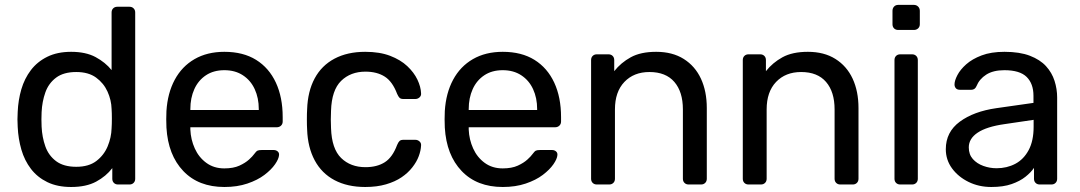

<svg xmlns="http://www.w3.org/2000/svg" viewBox="-20 -737 4313 767"><path d="M264.3 10Q209.1 10 169.2 -9.4Q129.3 -28.8 103.6 -62.4Q77.9 -96 65.4 -139.2Q52.9 -182.4 50.7 -229.9Q49.7 -246.4 49.7 -260.2Q49.7 -273.9 50.7 -290.2Q52.7 -337.1 65.2 -380.2Q77.8 -423.2 103.4 -456.9Q129.1 -490.6 169.1 -510.3Q209.1 -530 264.3 -530Q322.6 -530 361.8 -509Q400.9 -487.9 425.8 -457V-687.1Q425.8 -697.3 432.1 -703.6Q438.5 -710 448.7 -710H497.2Q507.4 -710 513.7 -703.6Q520.1 -697.3 520.1 -687.1V-22.9Q520.1 -12.7 513.7 -6.4Q507.4 0 497.2 0H451.5Q441.3 0 434.9 -6.4Q428.6 -12.7 428.6 -22.9V-65.4Q403.8 -32.8 364.1 -11.4Q324.4 10 264.3 10ZM284.7 -70.7Q334.6 -70.7 365 -93.9Q395.4 -117.2 410.1 -152.5Q424.8 -187.9 425.8 -224.6Q426.9 -241.1 426.9 -263.3Q426.9 -285.5 425.8 -301.8Q424.8 -337.3 409.5 -371.1Q394.3 -404.8 363.8 -427.1Q333.4 -449.3 284.7 -449.3Q234.2 -449.3 204.2 -426.9Q174.2 -404.4 161.2 -367.9Q148.2 -331.3 146.2 -288.9Q144.8 -260 146.2 -231.1Q148.2 -188.7 161.2 -152.1Q174.2 -115.6 204.2 -93.1Q234.2 -70.7 284.7 -70.7Z M876.5 10Q773.1 10 712.3 -53.7Q651.4 -117.4 644.9 -227.3Q644.1 -239.9 644.1 -260.6Q644.1 -281.3 644.9 -293.6Q649.4 -365 678 -418.3Q706.6 -471.6 757.1 -500.8Q807.6 -530 876.3 -530Q951.6 -530 1003.2 -497.8Q1054.8 -465.6 1082.1 -406.9Q1109.3 -348.3 1109.3 -269.4V-251.6Q1109.3 -241.4 1102.5 -235Q1095.7 -228.6 1085.6 -228.6H740.4Q740.4 -228.4 740.4 -225Q740.4 -221.6 740.4 -219.6Q742.1 -179.3 758.2 -143.8Q774.2 -108.4 804.4 -86.3Q834.5 -64.3 876.1 -64.3Q912.2 -64.3 936.2 -75.2Q960.2 -86.2 974.8 -99.6Q989.5 -113.1 994.5 -120.5Q1003.5 -132.7 1008.7 -135.2Q1013.9 -137.7 1025.1 -137.7H1073.5Q1082.7 -137.7 1089.2 -132.2Q1095.7 -126.6 1094.7 -117.4Q1093.7 -102.4 1078.8 -80.8Q1063.9 -59.2 1036.2 -38.2Q1008.5 -17.3 968.1 -3.7Q927.6 10 876.5 10ZM740.4 -297.6H1013.8V-301Q1013.8 -345.7 997.5 -380.9Q981.3 -416 950.3 -436.3Q919.4 -456.6 876.3 -456.6Q833.2 -456.6 802.7 -436.3Q772.2 -416 756.3 -380.9Q740.4 -345.7 740.4 -301Z M1439 10Q1367.9 10 1316.4 -17.3Q1265 -44.6 1237.2 -96.4Q1209.3 -148.3 1206.9 -219.8Q1205.9 -235 1205.9 -259.8Q1205.9 -284.6 1206.9 -300Q1209.3 -372.4 1237.1 -423.9Q1264.8 -475.4 1316.3 -502.7Q1367.9 -530 1439 -530Q1496.9 -530 1538.6 -514Q1580.2 -498 1607 -472.8Q1633.8 -447.6 1647.5 -418.9Q1661.1 -390.1 1662.1 -364.4Q1663.1 -354.3 1655.8 -347.9Q1648.6 -341.5 1639.2 -341.5H1591.3Q1581.1 -341.5 1576.2 -346.2Q1571.3 -350.9 1566.3 -362.3Q1547.9 -411.3 1516.9 -431Q1485.8 -450.8 1439.9 -450.8Q1380.4 -450.8 1342.7 -413.9Q1305.1 -377 1302.4 -295Q1300.6 -258.5 1302.4 -224.8Q1305.2 -142.4 1342.8 -105.8Q1380.4 -69.2 1439.9 -69.2Q1486.4 -69.2 1517.3 -89Q1548.1 -108.7 1566.3 -157.7Q1571.1 -169.1 1576.1 -173.8Q1581.1 -178.5 1591.3 -178.5H1639.2Q1648.6 -178.5 1655.8 -172.1Q1663.1 -165.7 1662.1 -155.6Q1661.1 -135.2 1652.8 -113Q1644.6 -90.7 1627.3 -68.6Q1610.1 -46.4 1584.2 -28.8Q1558.3 -11.2 1521.9 -0.6Q1485.5 10 1439 10Z M1988.5 10Q1885.1 10 1824.3 -53.7Q1763.4 -117.4 1756.9 -227.3Q1756.1 -239.9 1756.1 -260.6Q1756.1 -281.3 1756.9 -293.6Q1761.4 -365 1790 -418.3Q1818.6 -471.6 1869.1 -500.8Q1919.6 -530 1988.3 -530Q2063.6 -530 2115.2 -497.8Q2166.8 -465.6 2194.1 -406.9Q2221.3 -348.3 2221.3 -269.4V-251.6Q2221.3 -241.4 2214.5 -235Q2207.7 -228.6 2197.6 -228.6H1852.4Q1852.4 -228.4 1852.4 -225Q1852.4 -221.6 1852.4 -219.6Q1854.1 -179.3 1870.2 -143.8Q1886.2 -108.4 1916.4 -86.3Q1946.5 -64.3 1988.1 -64.3Q2024.2 -64.3 2048.2 -75.2Q2072.2 -86.2 2086.8 -99.6Q2101.5 -113.1 2106.5 -120.5Q2115.5 -132.7 2120.7 -135.2Q2125.9 -137.7 2137.1 -137.7H2185.5Q2194.7 -137.7 2201.2 -132.2Q2207.7 -126.6 2206.7 -117.4Q2205.7 -102.4 2190.8 -80.8Q2175.9 -59.2 2148.2 -38.2Q2120.5 -17.3 2080.1 -3.7Q2039.6 10 1988.5 10ZM1852.4 -297.6H2125.8V-301Q2125.8 -345.7 2109.5 -380.9Q2093.3 -416 2062.3 -436.3Q2031.4 -456.6 1988.3 -456.6Q1945.2 -456.6 1914.7 -436.3Q1884.2 -416 1868.3 -380.9Q1852.4 -345.7 1852.4 -301Z M2364.2 0Q2354 0 2347.6 -6.4Q2341.3 -12.7 2341.3 -22.9V-497.1Q2341.3 -507.3 2347.6 -513.6Q2354 -520 2364.2 -520H2410.8Q2421 -520 2427.4 -513.6Q2433.7 -507.3 2433.7 -497.1V-452.7Q2460.4 -486.6 2499.9 -508.3Q2539.4 -530 2601.4 -530Q2666.2 -530 2711.4 -501.5Q2756.6 -473.1 2780.1 -422.7Q2803.5 -372.2 2803.5 -305.4V-22.9Q2803.5 -12.7 2797.1 -6.4Q2790.7 0 2780.6 0H2730.9Q2720.8 0 2714.4 -6.4Q2708 -12.7 2708 -22.9V-300.1Q2708 -370.1 2673.9 -409.7Q2639.8 -449.3 2574.3 -449.3Q2512.1 -449.3 2474.3 -409.7Q2436.6 -370.1 2436.6 -300.1V-22.9Q2436.6 -12.7 2430.2 -6.4Q2423.8 0 2413.6 0Z M2970.2 0Q2960 0 2953.6 -6.4Q2947.3 -12.7 2947.3 -22.9V-497.1Q2947.3 -507.3 2953.6 -513.6Q2960 -520 2970.2 -520H3016.8Q3027 -520 3033.4 -513.6Q3039.7 -507.3 3039.7 -497.1V-452.7Q3066.4 -486.6 3105.9 -508.3Q3145.4 -530 3207.4 -530Q3272.2 -530 3317.4 -501.5Q3362.6 -473.1 3386.1 -422.7Q3409.5 -372.2 3409.5 -305.4V-22.9Q3409.5 -12.7 3403.1 -6.4Q3396.7 0 3386.6 0H3336.9Q3326.8 0 3320.4 -6.4Q3314 -12.7 3314 -22.9V-300.1Q3314 -370.1 3279.9 -409.7Q3245.8 -449.3 3180.3 -449.3Q3118.1 -449.3 3080.3 -409.7Q3042.6 -370.1 3042.6 -300.1V-22.9Q3042.6 -12.7 3036.2 -6.4Q3029.8 0 3019.6 0Z M3576.2 0Q3566 0 3559.6 -6.4Q3553.3 -12.7 3553.3 -22.9V-497.1Q3553.3 -507.3 3559.6 -513.6Q3566 -520 3576.2 -520H3623.6Q3633.7 -520 3640.1 -513.6Q3646.5 -507.3 3646.5 -497.1V-22.9Q3646.5 -12.7 3640.1 -6.4Q3633.7 0 3623.6 0ZM3568.2 -617.3Q3558 -617.3 3551.6 -623.6Q3545.3 -630 3545.3 -640.2V-693.7Q3545.3 -703.9 3551.6 -710.7Q3558 -717.5 3568.2 -717.5H3630.7Q3640.9 -717.5 3647.7 -710.7Q3654.5 -703.9 3654.5 -693.7V-640.2Q3654.5 -630 3647.7 -623.6Q3640.9 -617.3 3630.7 -617.3Z M3940.1 10Q3890.4 10 3849.3 -10.2Q3808.1 -30.4 3783.2 -64.3Q3758.3 -98.3 3758.3 -140.9Q3758.3 -209.8 3814.2 -250.9Q3870 -292 3960.3 -304.9L4108.5 -326V-354.6Q4108.5 -402.6 4081.3 -429.6Q4054 -456.6 3992.4 -456.6Q3947.5 -456.6 3919.9 -438.9Q3892.3 -421.3 3880.7 -392.6Q3874.6 -378.3 3860 -378.3H3815.1Q3803.5 -378.3 3798.2 -384.7Q3792.9 -391.1 3793.1 -400.3Q3793.3 -415.3 3804.7 -437.1Q3816 -458.9 3839.8 -480.1Q3863.6 -501.3 3901.3 -515.6Q3939 -530 3992.7 -530Q4053.4 -530 4094.2 -514.3Q4134.9 -498.6 4158.6 -472.7Q4182.2 -446.8 4192.7 -414Q4203.1 -381.3 4203.1 -347.3V-22.9Q4203.1 -12.7 4196.7 -6.4Q4190.3 0 4180.1 0H4133.5Q4123.3 0 4116.9 -6.4Q4110.6 -12.7 4110.6 -22.9V-66.4Q4098.2 -48 4076.3 -30.7Q4054.4 -13.3 4021.3 -1.7Q3988.2 10 3940.1 10ZM3961.2 -64.9Q4002.3 -64.9 4035.9 -82.6Q4069.5 -100.4 4089.3 -137.4Q4109.1 -174.4 4109.1 -230.4V-258.3L3993.2 -241.2Q3921.7 -231.1 3885.9 -207.3Q3850.1 -183.5 3850.1 -148.1Q3850.1 -120 3866.3 -101.7Q3882.6 -83.4 3908.2 -74.2Q3933.7 -64.9 3961.2 -64.9Z"/></svg>

Font: Rubik Light
Style: Regular
Weight: 300
Designer: Hubert and Fischer
Foundry: Hubert and Fischer
Version: Version 2.300;gftools[0.9.30]